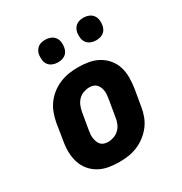

<svg xmlns="http://www.w3.org/2000/svg" viewBox="-174 -865 947 1001"><g transform="rotate(-30 300.0 -365.0)"><path d="M257 8Q225 8 193.5 2.5Q162 -3 135.5 -18Q109 -33 90 -56.5Q71 -80 62 -109Q53 -138 52.5 -170.5Q52 -203 58 -235L74 -335Q79 -362 89 -389Q99 -416 116 -439Q133 -462 156.5 -480Q180 -498 207 -509Q234 -520 261 -524Q288 -528 316 -528Q348 -528 379.5 -522.5Q411 -517 437.5 -502Q464 -487 483.5 -463.5Q503 -440 512 -411Q521 -382 521 -349.5Q521 -317 516 -285L499 -185Q495 -158 485 -131Q475 -104 457.5 -81Q440 -58 416.5 -40Q393 -22 366.5 -11Q340 0 312.5 4Q285 8 257 8ZM259 -112Q276 -112 294 -118.5Q312 -125 325.5 -138.5Q339 -152 346 -169.5Q353 -187 355 -204L372 -304Q374 -316 375 -328.5Q376 -341 374.5 -352.5Q373 -364 368.5 -374.5Q364 -385 356.5 -393Q349 -401 337.5 -404.5Q326 -408 314 -408Q297 -408 279 -401.5Q261 -395 248 -381.5Q235 -368 228 -350.5Q221 -333 218 -316L201 -216Q199 -204 198 -191.5Q197 -179 199 -167.5Q201 -156 205 -145.5Q209 -135 216.5 -127Q224 -119 235.5 -115.5Q247 -112 259 -112ZM469 -602Q453 -602 438 -608Q423 -614 414 -626Q405 -638 403 -654Q401 -670 403 -686Q405 -698 411 -708.5Q417 -719 426.5 -726Q436 -733 447.5 -735.5Q459 -738 470 -738Q486 -738 501 -732Q516 -726 525 -714Q534 -702 536.5 -686Q539 -670 536 -654Q534 -642 528.5 -631.5Q523 -621 513 -614Q503 -607 491.5 -604.5Q480 -602 469 -602ZM239 -602Q223 -602 208 -608Q193 -614 184 -626Q175 -638 173 -654Q171 -670 173 -686Q175 -698 181 -708.5Q187 -719 196.5 -726Q206 -733 217.5 -735.5Q229 -738 240 -738Q256 -738 271 -732Q286 -726 295 -714Q304 -702 306.5 -686Q309 -670 306 -654Q304 -642 298.5 -631.5Q293 -621 283 -614Q273 -607 261.5 -604.5Q250 -602 239 -602Z"/></g></svg>

Font: Iosevka Etoile Heavy
Style: Italic
Weight: 900
Italic angle: -9°
Designer: Belleve Invis
Foundry: Belleve Invis
Version: Version 22.1.2; ttfautohint (v1.8.4)